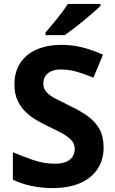

<svg xmlns="http://www.w3.org/2000/svg" viewBox="-20 -954 591 984"><path d="M511 -198Q511 -135 480 -88Q449 -41 390.5 -15.5Q332 10 248 10Q211 10 175.5 5Q140 0 107.5 -9.5Q75 -19 46 -33V-174Q97 -152 151.5 -133.5Q206 -115 260 -115Q297 -115 319.5 -125Q342 -135 352.5 -152Q363 -169 363 -191Q363 -218 344.5 -237Q326 -256 295 -272.5Q264 -289 224 -308Q199 -320 170 -336.5Q141 -353 114.5 -377.5Q88 -402 71 -437Q54 -472 54 -521Q54 -585 83.5 -630.5Q113 -676 167.5 -700Q222 -724 296 -724Q352 -724 402.5 -711Q453 -698 508 -674L459 -556Q410 -576 371 -587Q332 -598 291 -598Q263 -598 243 -589Q223 -580 212.5 -564Q202 -548 202 -526Q202 -501 217 -483.5Q232 -466 262 -450Q292 -434 337 -412Q392 -386 430.5 -358Q469 -330 490 -292Q511 -254 511 -198ZM495 -924Q481 -910 458 -890Q435 -870 408.5 -848Q382 -826 356.5 -806.5Q331 -787 312 -774H213V-787Q229 -806 250.5 -831.5Q272 -857 293 -884.5Q314 -912 328 -934H495Z"/></svg>

Font: Noto Sans Kannada
Style: Regular
Weight: 400
Designer: Jelle Bosma - Monotype Design Team
Foundry: Monotype Imaging Inc.
Version: Version 2.003